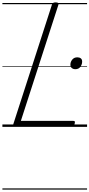

<svg xmlns="http://www.w3.org/2000/svg" viewBox="-20 -1058 746 1601"><path d="M111 0Q83 0 91 -23L413 -1019Q416 -1029 422.5 -1033.5Q429 -1038 444 -1038Q458 -1038 464.5 -1033.5Q471 -1029 467 -1018L154 -50H591Q602 -50 604 -44Q606 -38 602 -25Q599 -12 592.5 -6Q586 0 576 0ZM608 -481Q591 -481 579 -490.5Q567 -500 567 -518Q567 -542 582.5 -561Q598 -580 625 -580Q642 -580 653.5 -571.5Q665 -563 665 -544Q665 -521 650.5 -501Q636 -481 608 -481ZM0 513H706V523H0ZM0 -20H706V0H0ZM0 -505H706V-500H0ZM0 -1033H706V-1023H0Z"/></svg>

Font: Playwrite IN Guides
Style: Regular
Weight: 400
Designer: Veronika Burian, José Scaglione
Foundry: TypeTogether
Version: Version 1.003